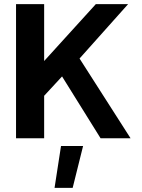

<svg xmlns="http://www.w3.org/2000/svg" viewBox="-20 -664 684 922"><path d="M57 0V-644H192V-371L440 -644H595L362 -383L607 0H463L278 -297L192 -204V0ZM242 238 273 37H379L329 238Z"/></svg>

Font: Kanit Medium
Style: Regular
Weight: 500
Designer: Katatrad Team
Foundry: CadsonDemak
Version: Version 2.000; ttfautohint (v1.8.3)